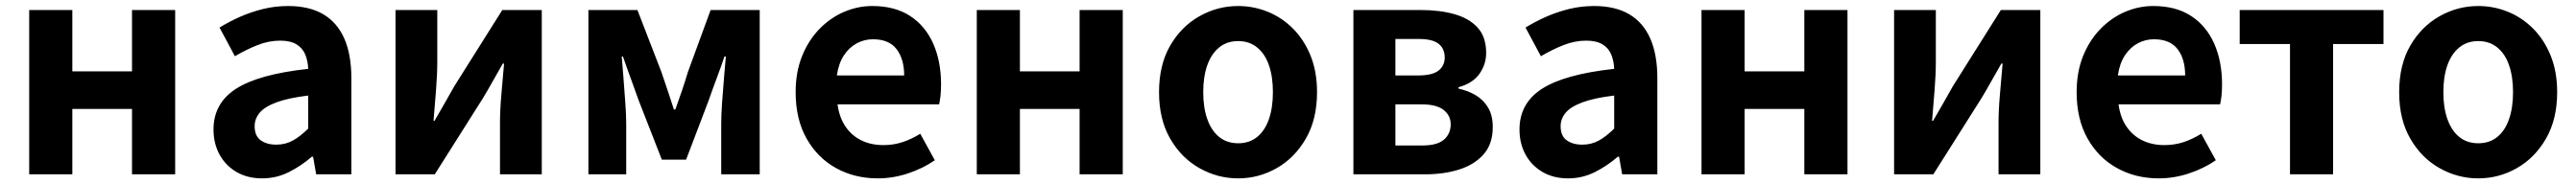

<svg xmlns="http://www.w3.org/2000/svg" viewBox="-20 -594 8762 627"><path d="M79.3 0V-559.8H226V-350.9H429V-559.8H575.8V0H429V-222.8H226V0Z M871.4 13.8Q821.9 13.8 784.6 -7.9Q747.4 -29.5 726.8 -67.2Q706.2 -105 706.2 -152.6Q706.2 -242.2 782.9 -291.6Q859.7 -341 1028.3 -359.4Q1027.2 -386.8 1018.1 -408.6Q1009 -430.4 988.4 -442.9Q967.8 -455.5 933.1 -455.5Q894.3 -455.5 856.3 -440.5Q818.3 -425.6 779 -402.4L726.7 -500.1Q760.1 -520.7 797.2 -537.1Q834.3 -553.4 875.3 -563.5Q916.3 -573.5 960.1 -573.5Q1031.4 -573.5 1079 -545.7Q1126.6 -517.8 1150.9 -463Q1175.1 -408.3 1175.1 -327V0H1055.4L1044.9 -59.9H1040.4Q1004.3 -28.4 962 -7.3Q919.8 13.8 871.4 13.8ZM919.7 -101.1Q951.1 -101.1 976.6 -115.4Q1002.1 -129.7 1028.3 -155.8V-268.4Q960.4 -260.3 920.2 -245.2Q880 -230.1 863.1 -209.7Q846.1 -189.3 846.1 -163.8Q846.1 -130.8 866.7 -116Q887.3 -101.1 919.7 -101.1Z M1325.3 0V-559.8H1467.3V-383.2Q1467.3 -340.9 1463.1 -287.8Q1458.9 -234.6 1454.5 -182.4H1458Q1472.6 -208.2 1492.2 -241.8Q1511.7 -275.5 1525.4 -300.5L1688.4 -559.8H1822.7V0H1680.6V-176.4Q1680.6 -218.8 1685.3 -272Q1690 -325.2 1694.4 -377.4H1690.2Q1675.7 -352.4 1656.4 -317.9Q1637.2 -283.5 1622.5 -259.3L1458.8 0Z M1981.3 0V-559.8H2148.1L2229.6 -348.7Q2241.2 -314.7 2251.7 -283.4Q2262.2 -252.1 2272.1 -221H2277.1Q2288.2 -252.1 2298.9 -283.4Q2309.6 -314.7 2319.8 -348.7L2397 -559.8H2564V0H2433.1V-172.9Q2433.1 -201.5 2435.9 -243.4Q2438.8 -285.4 2442.5 -328.1Q2446.2 -370.9 2448.8 -401.4H2444Q2432 -365.6 2417 -325.5Q2402 -285.5 2390 -250.9L2313.6 -49.9H2231.1L2152.7 -250.9Q2140.7 -285.5 2125.7 -325.9Q2110.7 -366.4 2098.9 -401.4H2094.7Q2097.3 -370.9 2100.6 -328.1Q2104 -285.4 2106.9 -243.4Q2109.9 -201.5 2109.9 -172.9V0Z M2965.4 13.8Q2886.9 13.8 2823.7 -21.2Q2760.5 -56.1 2723.4 -121.9Q2686.2 -187.7 2686.2 -279.9Q2686.2 -348.1 2707.8 -402.2Q2729.4 -456.3 2766.6 -494.8Q2803.8 -533.2 2850.5 -553.4Q2897.3 -573.5 2946.7 -573.5Q3024.1 -573.5 3076 -539.3Q3127.9 -505.1 3154.4 -444.7Q3180.8 -384.4 3180.8 -306.4Q3180.8 -285.9 3178.9 -267.6Q3176.9 -249.4 3174.1 -238.4H2828.7Q2834.9 -192.8 2856.2 -162.1Q2877.4 -131.4 2910.1 -115.5Q2942.8 -99.6 2984.6 -99.6Q3018.6 -99.6 3049 -109.4Q3079.3 -119.3 3110.1 -138.2L3159.6 -47.9Q3118.7 -19.8 3068 -3Q3017.4 13.8 2965.4 13.8ZM2826.4 -336.9H3055.3Q3055.3 -393.2 3029.4 -426.7Q3003.6 -460.2 2949.1 -460.2Q2920 -460.2 2894.2 -446.4Q2868.4 -432.6 2850.4 -405.4Q2832.4 -378.2 2826.4 -336.9Z M3302.3 0V-559.8H3449V-350.9H3652V-559.8H3798.8V0H3652V-222.8H3449V0Z M4191.3 13.8Q4121.3 13.8 4059.6 -21.1Q3997.9 -55.9 3960 -121.7Q3922.2 -187.5 3922.2 -279.9Q3922.2 -372.8 3960 -438.4Q3997.9 -503.9 4059.6 -538.7Q4121.3 -573.5 4191.3 -573.5Q4243.7 -573.5 4292.1 -553.9Q4340.4 -534.2 4378 -496.4Q4415.6 -458.5 4437.6 -404.2Q4459.6 -349.8 4459.6 -279.9Q4459.6 -187.5 4421.6 -121.7Q4383.7 -55.9 4322.5 -21.1Q4261.3 13.8 4191.3 13.8ZM4191.3 -105.8Q4229.3 -105.8 4255.9 -127.3Q4282.5 -148.9 4296 -188.2Q4309.5 -227.4 4309.5 -279.9Q4309.5 -332.7 4296 -371.7Q4282.5 -410.7 4255.9 -432.3Q4229.3 -454 4191.3 -454Q4153.2 -454 4126.7 -432.3Q4100.1 -410.7 4086.3 -371.7Q4072.5 -332.7 4072.5 -279.9Q4072.5 -227.4 4086.3 -188.2Q4100.1 -148.9 4126.7 -127.3Q4153.2 -105.8 4191.3 -105.8Z M4583.3 0V-559.8H4814.3Q4876.7 -559.8 4926.6 -545.8Q4976.5 -531.8 5005.7 -500.1Q5034.8 -468.5 5034.8 -413.4Q5034.8 -374.9 5012.1 -342.5Q4989.3 -310.2 4940.8 -296.8V-292Q4975.1 -284.5 5001.2 -268.3Q5027.4 -252.1 5042.3 -225.8Q5057.3 -199.4 5057.3 -160.9Q5057.3 -103.7 5026.3 -68.3Q4995.2 -33 4943.4 -16.5Q4891.6 0 4827.3 0ZM4726.1 -336.9H4803.1Q4851.9 -336.9 4872.9 -353.5Q4893.9 -370.1 4893.9 -398.1Q4893.9 -428.2 4873.2 -444.7Q4852.5 -461.2 4805.3 -461.2H4726.1ZM4726.1 -98.3H4817.9Q4868.5 -98.3 4891.4 -118.3Q4914.2 -138.2 4914.2 -170.5Q4914.2 -200.1 4890.3 -219.2Q4866.4 -238.4 4815.1 -238.4H4726.1Z M5313.4 13.8Q5263.9 13.8 5226.6 -7.9Q5189.4 -29.5 5168.8 -67.2Q5148.2 -105 5148.2 -152.6Q5148.2 -242.2 5224.9 -291.6Q5301.7 -341 5470.3 -359.4Q5469.2 -386.8 5460.1 -408.6Q5451 -430.4 5430.4 -442.9Q5409.8 -455.5 5375.1 -455.5Q5336.3 -455.5 5298.3 -440.5Q5260.3 -425.6 5221 -402.4L5168.7 -500.1Q5202.1 -520.7 5239.2 -537.1Q5276.3 -553.4 5317.3 -563.5Q5358.3 -573.5 5402.1 -573.5Q5473.4 -573.5 5521 -545.7Q5568.6 -517.8 5592.9 -463Q5617.1 -408.3 5617.1 -327V0H5497.4L5486.9 -59.9H5482.4Q5446.3 -28.4 5404 -7.3Q5361.8 13.8 5313.4 13.8ZM5361.7 -101.1Q5393.1 -101.1 5418.6 -115.4Q5444.1 -129.7 5470.3 -155.8V-268.4Q5402.4 -260.3 5362.2 -245.2Q5322 -230.1 5305.1 -209.7Q5288.1 -189.3 5288.1 -163.8Q5288.1 -130.8 5308.7 -116Q5329.3 -101.1 5361.7 -101.1Z M5767.3 0V-559.8H5914V-350.9H6117V-559.8H6263.8V0H6117V-222.8H5914V0Z M6422.3 0V-559.8H6564.3V-383.2Q6564.3 -340.9 6560.1 -287.8Q6555.9 -234.6 6551.5 -182.4H6555Q6569.6 -208.2 6589.2 -241.8Q6608.7 -275.5 6622.4 -300.5L6785.4 -559.8H6919.7V0H6777.6V-176.4Q6777.6 -218.8 6782.3 -272Q6787 -325.2 6791.4 -377.4H6787.2Q6772.7 -352.4 6753.4 -317.9Q6734.2 -283.5 6719.5 -259.3L6555.8 0Z M7322.4 13.8Q7243.9 13.8 7180.7 -21.2Q7117.5 -56.1 7080.4 -121.9Q7043.2 -187.7 7043.2 -279.9Q7043.2 -348.1 7064.8 -402.2Q7086.4 -456.3 7123.6 -494.8Q7160.8 -533.2 7207.5 -553.4Q7254.3 -573.5 7303.7 -573.5Q7381.1 -573.5 7433 -539.3Q7484.9 -505.1 7511.4 -444.7Q7537.8 -384.4 7537.8 -306.4Q7537.8 -285.9 7535.9 -267.6Q7533.9 -249.4 7531.1 -238.4H7185.7Q7191.9 -192.8 7213.2 -162.1Q7234.4 -131.4 7267.1 -115.5Q7299.8 -99.6 7341.6 -99.6Q7375.6 -99.6 7406 -109.4Q7436.3 -119.3 7467.1 -138.2L7516.6 -47.9Q7475.7 -19.8 7425 -3Q7374.4 13.8 7322.4 13.8ZM7183.4 -336.9H7412.3Q7412.3 -393.2 7386.4 -426.7Q7360.6 -460.2 7306.1 -460.2Q7277 -460.2 7251.2 -446.4Q7225.4 -432.6 7207.4 -405.4Q7189.4 -378.2 7183.4 -336.9Z M7768.9 0V-444.1H7597.8V-559.8H8086.9V-444.1H7915.5V0Z M8409.3 13.8Q8339.3 13.8 8277.6 -21.1Q8215.9 -55.9 8178 -121.7Q8140.2 -187.5 8140.2 -279.9Q8140.2 -372.8 8178 -438.4Q8215.9 -503.9 8277.6 -538.7Q8339.3 -573.5 8409.3 -573.5Q8461.7 -573.5 8510.1 -553.9Q8558.4 -534.2 8596 -496.4Q8633.6 -458.5 8655.6 -404.2Q8677.6 -349.8 8677.6 -279.9Q8677.6 -187.5 8639.6 -121.7Q8601.7 -55.9 8540.5 -21.1Q8479.3 13.8 8409.3 13.8ZM8409.3 -105.8Q8447.3 -105.8 8473.9 -127.3Q8500.5 -148.9 8514 -188.2Q8527.5 -227.4 8527.5 -279.9Q8527.5 -332.7 8514 -371.7Q8500.5 -410.7 8473.9 -432.3Q8447.3 -454 8409.3 -454Q8371.2 -454 8344.7 -432.3Q8318.1 -410.7 8304.3 -371.7Q8290.5 -332.7 8290.5 -279.9Q8290.5 -227.4 8304.3 -188.2Q8318.1 -148.9 8344.7 -127.3Q8371.2 -105.8 8409.3 -105.8Z"/></svg>

Font: Noto Sans JP
Style: Regular
Weight: 100
Designer: Ryoko NISHIZUKA 西塚涼子 (kana, bopomofo & ideographs); Paul D. Hunt (Latin, Greek & Cyrillic); Sandoll Communications 산돌커뮤니
Foundry: Adobe
Version: Version 2.004;hotconv 1.0.118;makeotfexe 2.5.65603